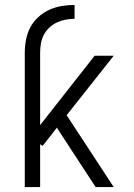

<svg xmlns="http://www.w3.org/2000/svg" viewBox="-20 -755 540 775"><path d="M80 0H142V-173L152 -166L210 -240L215 -231L366 0H439L249 -290L439 -530H362L142 -250V-542Q142 -560 145 -578.5Q148 -597 156.5 -613.5Q165 -630 178.5 -643Q192 -656 209 -664Q226 -672 244 -675.5Q262 -679 281 -679V-735Q254 -735 228 -730.5Q202 -726 178 -715Q154 -704 134 -685.5Q114 -667 102 -644Q90 -621 85 -594.5Q80 -568 80 -542Z"/></svg>

Font: Iosevka SS09 Light
Style: Regular
Weight: 300
Monospace: yes
Designer: Belleve Invis
Foundry: Belleve Invis
Version: Version 5.2.1; ttfautohint (v1.8.3)